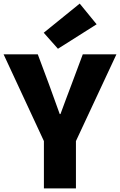

<svg xmlns="http://www.w3.org/2000/svg" viewBox="-29 -1047 667 1067"><path d="M215 0H393V-263L618 -745H431L369 -579C348 -523 328 -471 307 -413H303C282 -471 263 -523 243 -579L181 -745H-9L215 -263ZM293 -776 508 -912 414 -1027 214 -865Z"/></svg>

Font: ChiuKong Gothic MN Heavy
Style: Regular
Weight: 900
Designer: Ryoko NISHIZUKA 西塚涼子 (kana, bopomofo & ideographs); Paul D. Hunt (Latin, Greek & Cyrillic); Sandoll Communications 산돌커뮤니
Foundry: Adobe
Version: Version 1.300